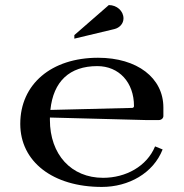

<svg xmlns="http://www.w3.org/2000/svg" viewBox="-20 -733 727 758"><path d="M273.5 -580.4 431.5 -618.2C452.5 -623.3 467.5 -640 467.5 -660.4C467.5 -689.4 441.6 -713 409.6 -713L273.5 -594.4ZM60 -244C60 -94.6 188.8 5 382 5C487.8 5 585.2 -49.1 622 -143L592.2 -155.1C559.7 -76.1 476.3 -31 387 -31C261.5 -31 177 -122.6 177 -260C177 -263 177 -266 177.1 -269L557 -259H607C616.9 -259 625 -266.2 625 -275V-308.5C625 -425.5 521.8 -505 367 -505C182.8 -505 60 -400.6 60 -244ZM178.9 -299C190.5 -411.8 254.7 -472 364 -472C449.8 -472 509 -407.9 509 -314C509 -310.2 505.9 -307.1 502 -307Z"/></svg>

Font: Prida01
Style: Bold
Weight: 700
Designer: gluk
Foundry: gluk
Version: Version 00.072